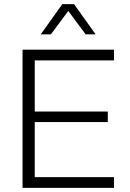

<svg xmlns="http://www.w3.org/2000/svg" viewBox="-20 -908 629 928"><path d="M89 0V-668H531V-616H148V-369H501V-318H148V-52H531V0ZM394 -742 310 -855 226 -742H177L281 -888H338L442 -742Z"/></svg>

Font: Celebes Light
Style: Regular
Weight: 300
Designer: Anugrah Pasau
Foundry: Lafontype
Version: Version 1.000; ttfautohint (v1.8.4)